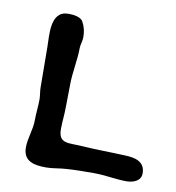

<svg xmlns="http://www.w3.org/2000/svg" viewBox="-60 -639 516 564"><g transform="rotate(10 198.0 -357.0)"><path d="M45 -177C45 -134 80 -129 114 -129C133 -129 154 -134 173 -135C201 -137 228 -137 256 -137C289 -137 321 -130 353 -130C373 -130 396 -138 396 -161C396 -197 365 -203 336 -204C293 -206 250 -206 207 -209C166 -212 137 -203 137 -248C137 -270 140 -291 140 -313C140 -336 141 -358 141 -381C141 -417 150 -456 150 -491C150 -502 155 -513 155 -525C155 -540 152 -556 144 -569V-570C136 -583 114 -585 100 -585C45 -585 56 -512 56 -478C56 -438 57 -397 57 -357C57 -346 60 -334 60 -323C60 -302 57 -281 57 -259C57 -232 45 -204 45 -177Z"/></g></svg>

Font: ChillLongCangKaiShu Bold
Style: Regular
Weight: 700
Version: Version 3.500;Glyphs 3.1.1 (3135)